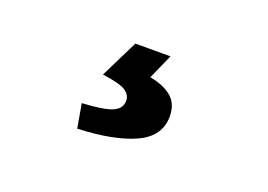

<svg xmlns="http://www.w3.org/2000/svg" viewBox="-51 -118 660 473"><g transform="rotate(20 279.0 119.0)"><path d="M175 242 164 179Q221 176 243 166.5Q265 157 265 136Q265 121 250 111Q235 101 189 95L238 -4H330L301 61Q340 69 359.5 86.5Q379 104 379 136Q379 188 325 213Q271 238 175 242Z"/></g></svg>

Font: Source Sans 3 ExtraLight ExtraBold
Style: Regular
Weight: 800
Version: Version 3.052;hotconv 1.1.0;makeotfexe 2.6.0